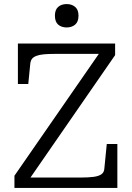

<svg xmlns="http://www.w3.org/2000/svg" viewBox="-20 -924 649 944"><path d="M248 -659Q218 -659 196 -657Q174 -655 159.5 -649.5Q145 -644 138 -635.5Q131 -627 129 -612L119 -511H68V-710H546V-653L109 -21L94 -51H373Q415 -51 440.5 -54.5Q466 -58 479 -67.5Q492 -77 493 -95L505 -216H557V0H51V-60L479 -678L496 -659ZM308 -789Q282 -789 266 -803Q250 -817 250 -847Q250 -876 266 -890Q282 -904 308 -904Q333 -904 349.5 -890Q366 -876 366 -847Q366 -817 349.5 -803Q333 -789 308 -789Z"/></svg>

Font: Roboto Serif SemiCondensed Light
Style: Regular
Weight: 300
Width: 4
Designer: Greg Gazdowicz
Foundry: Commercial Type
Version: Version 1.007